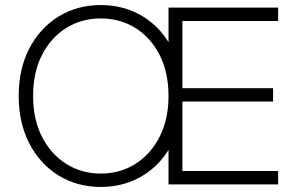

<svg xmlns="http://www.w3.org/2000/svg" viewBox="-20 -730 1181 760"><path d="M379 10Q286 10 212.5 -35Q139 -80 96.5 -161.5Q54 -243 54 -350Q54 -458 96.5 -539Q139 -620 212.5 -665Q286 -710 379 -710Q472 -710 545.5 -665Q619 -620 661 -538.5Q703 -457 703 -350Q703 -242 661 -161Q619 -80 545.5 -35Q472 10 379 10ZM379 -43Q455 -43 515.5 -81Q576 -119 611.5 -188Q647 -257 647 -350Q647 -444 611.5 -513Q576 -582 515.5 -619.5Q455 -657 379 -657Q303 -657 242.5 -619.5Q182 -582 146.5 -513Q111 -444 111 -350Q111 -257 146.5 -188Q182 -119 242.5 -81Q303 -43 379 -43ZM647 0V-700H702V0ZM676 0V-53H1081V0ZM676 -328V-381H1061V-328ZM676 -647V-700H1081V-647Z"/></svg>

Font: Fustat Light
Style: Regular
Weight: 300
Designer: Mohamed Gaber, Khaled Hosny, Laura Garcia Mut
Foundry: Kief Type Foundry, Alif Type Foundry, Hard Type Foundry
Version: Version 1.007